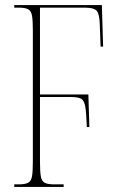

<svg xmlns="http://www.w3.org/2000/svg" viewBox="-20 -734 464 754"><path d="M36 0V-10H53Q78 -10 90 -16Q102 -22 105.5 -40.5Q109 -59 109 -98V-616Q109 -655 105.5 -673.5Q102 -692 90 -698Q78 -704 53 -704H36V-714H380L385 -551H375L372 -635Q371 -676 361 -690Q351 -704 312 -704H137V-363H327L331 -235H321Q319 -290 315 -314.5Q311 -339 299 -346Q287 -353 259 -353H137V-98Q137 -59 140.5 -40.5Q144 -22 156 -16Q168 -10 193 -10H230V0Z"/></svg>

Font: Noto Serif Display ExtraCondensed Thin
Style: Regular
Weight: 100
Width: 2
Designer: Monotype Design Team
Foundry: Monotype Imaging Inc.
Version: Version 2.009